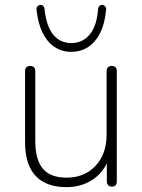

<svg xmlns="http://www.w3.org/2000/svg" viewBox="-20 -761 585 789"><path d="M254 8Q197 8 159 -13Q121 -34 102 -75Q83 -116 83 -177V-468Q83 -479 88.5 -484.5Q94 -490 104 -490Q114 -490 119.5 -484.5Q125 -479 125 -468V-181Q125 -105 156 -68Q187 -31 254 -31Q327 -31 372.5 -79.5Q418 -128 418 -207V-468Q418 -479 423.5 -484.5Q429 -490 439 -490Q449 -490 454.5 -484.5Q460 -479 460 -468V-16Q460 6 440 6Q430 6 424.5 0Q419 -6 419 -16V-121H431Q412 -58 364 -25Q316 8 254 8ZM273 -548Q234 -548 204 -568Q174 -588 155 -626.5Q136 -665 130 -721Q129 -730 134.5 -735.5Q140 -741 147 -741Q153 -741 157.5 -736.5Q162 -732 163 -724Q170 -654 198.5 -619Q227 -584 273 -584Q319 -584 348.5 -619Q378 -654 383 -724Q384 -732 388.5 -736.5Q393 -741 399 -741Q406 -741 411.5 -735.5Q417 -730 416 -721Q411 -665 392 -626.5Q373 -588 342.5 -568Q312 -548 273 -548Z"/></svg>

Font: Nunito ExtraLight ExtraLight
Style: Regular
Weight: 250
Version: Version 3.602